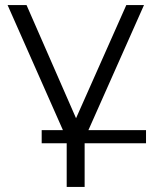

<svg xmlns="http://www.w3.org/2000/svg" viewBox="-20 -546 599 760"><path d="M145 -31H229L10 -526H85L281 -78L480 -526H550L330 -31H558V21H315V194H244V21H145Z"/></svg>

Font: CMG Sans
Style: Regular
Weight: 400
Designer: Julieta Ulanovsky
Foundry: Julieta Ulanovsky
Version: Version 7.200